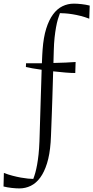

<svg xmlns="http://www.w3.org/2000/svg" viewBox="-125 -779 518 1065"><path d="M59.6 213.4Q65.4 198.7 70.8 179.4Q76.2 160.2 80.8 134.8Q85.4 109.4 88.9 77.4Q92.3 45.4 93.8 5.4Q94.2 -6.8 95 -31.7Q95.7 -56.6 96.7 -89.6Q97.7 -122.6 98.9 -161.6Q100.1 -200.7 101.3 -240.7Q102.5 -280.8 103.8 -319.8Q105 -358.9 106 -392.1Q78.6 -396 55.7 -399.9Q32.7 -403.8 18.6 -407.2L19.5 -428.2H107.4Q108.4 -454.6 109.4 -474.4Q110.4 -494.1 111.3 -503.9Q116.2 -571.8 131.3 -620.1Q146.5 -668.5 169.2 -699.2Q191.9 -730 221.4 -744.4Q251 -758.8 284.7 -758.8Q303.2 -758.8 327.4 -756.1Q351.6 -753.4 372.6 -748L370.1 -675.3Q346.2 -684.6 322 -690.7Q297.9 -696.8 276.1 -700.2Q254.4 -703.6 236.6 -704.8Q218.8 -706.1 207.5 -706.1Q201.7 -691.4 196 -672.1Q190.4 -652.8 185.8 -627.4Q181.2 -602.1 177.7 -570.1Q174.3 -538.1 173.3 -498L171.4 -429.7Q208 -430.7 239.5 -431.9Q271 -433.1 294.4 -435.1L292.5 -374Q269 -374 237.1 -376.7Q205.1 -379.4 169.9 -383.3Q168.9 -349.6 167.7 -310.3Q166.5 -271 165.3 -231Q164.1 -190.9 162.6 -152.1Q161.1 -113.3 159.9 -80.6Q158.7 -47.9 157.7 -23.7Q156.7 0.5 155.8 11.2Q150.9 79.1 135.7 127.4Q120.6 175.8 97.9 206.5Q75.2 237.3 45.7 251.7Q16.1 266.1 -17.6 266.1Q-36.1 266.1 -60.3 263.4Q-84.5 260.7 -105.5 255.4L-103.5 180.2Q-79.6 189.5 -55.2 195.8Q-30.8 202.1 -9 206.1Q12.7 210 30.5 211.7Q48.3 213.4 59.6 213.4Z"/></svg>

Font: Simonetta
Style: Italic
Weight: 400
Italic angle: -2°
Designer: Gayaneh Bagdasaryan
Foundry: BrownFox
Version: Version 1.001